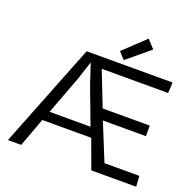

<svg xmlns="http://www.w3.org/2000/svg" viewBox="-164 -1153 1328 1320"><g transform="rotate(20 500.0 -493.0)"><path d="M330.6 -758.8H959.5L955.1 -680.7H469.2L568.8 -426.8H913.1V-349.6H598.1L709 -77.6H964.4L968.8 0H641.1L563.5 -210.4H205.6L127.9 0H30.8ZM533.2 -280.3 456.1 -484.4Q439 -528.8 427.7 -561.5L406.2 -627Q396 -659.7 383.3 -696.3Q372.1 -664.1 361.8 -631.3Q361.8 -631.3 339.4 -562Q339.4 -562 233.4 -280.3ZM590.8 -788.6 545.4 -838.4 701.7 -986.3 756.8 -926.3Z"/></g></svg>

Font: Duru Sans
Style: Regular
Weight: 400
Designer: Onur Yazõcõgil
Foundry: Onur Yazõcõgil
Version: Version 1.002